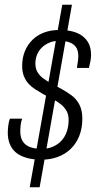

<svg xmlns="http://www.w3.org/2000/svg" viewBox="-20 -745 406 814"><path d="M106 49 244 -725H285L148 49ZM156 -68Q119 -68 92 -76Q65 -84 47.5 -98.5Q30 -113 21.5 -134.5Q13 -156 13 -182Q13 -196 15 -212Q17 -228 22 -242H74Q69 -229 67.5 -214Q66 -199 66 -188Q66 -163 76 -146.5Q86 -130 106 -122Q126 -114 156 -114Q183 -114 204 -123Q225 -132 240 -148Q255 -164 263 -186.5Q271 -209 271 -236Q271 -260 261.5 -276Q252 -292 236.5 -304Q221 -316 202 -326Q183 -336 163 -346Q146 -356 130 -366Q114 -376 101.5 -389.5Q89 -403 81.5 -421.5Q74 -440 74 -465Q74 -500 85.5 -528Q97 -556 118 -576.5Q139 -597 168 -607.5Q197 -618 232 -618Q263 -618 288 -611.5Q313 -605 330.5 -591.5Q348 -578 357 -558.5Q366 -539 366 -512Q366 -500 363.5 -486Q361 -472 357 -457H306Q310 -481 311 -491Q312 -501 312 -507Q312 -532 301.5 -546Q291 -560 273 -566Q255 -572 232 -572Q208 -572 189 -564Q170 -556 156.5 -542.5Q143 -529 136.5 -511.5Q130 -494 130 -476Q130 -453 140 -437.5Q150 -422 165.5 -411Q181 -400 200 -390Q222 -378 244 -366Q266 -354 285.5 -339Q305 -324 317 -300.5Q329 -277 329 -242Q329 -201 316 -168.5Q303 -136 279.5 -113.5Q256 -91 224.5 -79.5Q193 -68 156 -68Z"/></svg>

Font: Archivo Condensed ExtraLight
Style: Italic
Weight: 250
Width: 3
Italic angle: -10°
Designer: Hector Gatti
Foundry: Omnibus-Type
Version: Version 2.001